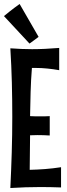

<svg xmlns="http://www.w3.org/2000/svg" viewBox="-20 -945 340 969"><path d="M231 -261.2Q215.8 -262.2 200.2 -262.7Q184.6 -263.2 168.9 -263.2Q160.2 -263.2 150.6 -262.7Q141.1 -262.2 131.8 -262.2L129.9 -87.9Q169.9 -88.9 207.8 -91.8Q245.6 -94.7 288.1 -101.1V1Q260.7 0 235.1 -0.5Q209.5 -1 184.1 -1Q146 -1 108.9 0.2Q71.8 1.5 32.2 3.9Q36.6 -86.9 39.3 -176Q42 -265.1 42 -356Q42 -442.9 39.8 -528.6Q37.6 -614.3 32.2 -701.2Q89.8 -696.8 142.1 -696.8Q175.3 -696.8 208.3 -698.5Q241.2 -700.2 278.8 -703.1V-590.8Q248.5 -596.2 219 -599.1Q189.5 -602.1 160.2 -602.1H141.1Q136.2 -541 134.5 -480.5Q132.8 -419.9 131.8 -358.9Q144.5 -357.9 157.5 -357.9Q170.4 -357.9 184.1 -357.9Q195.3 -357.9 207 -357.9Q218.8 -357.9 231 -358.9ZM174.8 -758.8 128.9 -725.1 0 -863.8Q13.2 -875 26.9 -885.7Q38.6 -895 52.5 -905.5Q66.4 -916 79.1 -924.8Z"/></svg>

Font: Mouse Memoirs
Style: Regular
Weight: 400
Version: Version 1.000